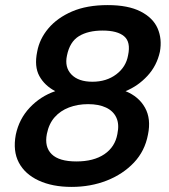

<svg xmlns="http://www.w3.org/2000/svg" viewBox="-20 -727 665 754"><path d="M197 -369Q155 -391 134.5 -428.5Q114 -466 126 -524Q135 -574 170 -615.5Q205 -657 263 -682Q321 -707 403 -707Q483 -707 532 -682Q581 -657 599 -615.5Q617 -574 608 -524Q596 -469 559 -429Q522 -389 473 -369Q525 -348 549.5 -304Q574 -260 561 -198Q549 -134 506 -88.5Q463 -43 399.5 -18Q336 7 261 7Q186 7 132 -18Q78 -43 54 -88.5Q30 -134 42 -198Q55 -260 97 -304.5Q139 -349 197 -369ZM483 -510Q494 -562 467.5 -584.5Q441 -607 383 -607Q326 -607 290 -585Q254 -563 243 -509Q233 -463 260.5 -434.5Q288 -406 343 -406Q398 -406 436.5 -435Q475 -464 483 -510ZM326 -318Q285 -318 251 -305Q217 -292 194.5 -266.5Q172 -241 164 -201Q154 -150 183 -121.5Q212 -93 280 -93Q348 -93 390 -121.5Q432 -150 441 -201Q449 -239 437 -265Q425 -291 396.5 -304.5Q368 -318 326 -318Z"/></svg>

Font: Albert Sans SemiBold
Style: Italic
Weight: 600
Italic angle: -11.25°
Designer: Andreas Rasmussen
Foundry: a.Foundry
Version: Version 1.025